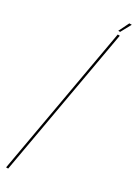

<svg xmlns="http://www.w3.org/2000/svg" viewBox="-256 -869 632 882"><g transform="rotate(30 60.0 -428.0)"><path d="M-25.5 0 113.5 -785H124.5L-14.5 0ZM107 -801 134 -856H147L117 -801Z"/></g></svg>

Font: Anybody UltraCondensed Thin
Style: Italic
Weight: 100
Width: 1
Italic angle: -10°
Designer: Tyler Finck
Foundry: Etcetera Type Company
Version: Version 1.010; ttfautohint (v1.8.3) -l 8 -r 50 -G 200 -x 14 